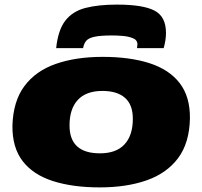

<svg xmlns="http://www.w3.org/2000/svg" viewBox="-20 -805 879 834"><path d="M413 9Q296 9 210 -18.5Q124 -46 78.5 -105Q33 -164 34 -259Q37 -365 86 -431Q135 -497 222.5 -527.5Q310 -558 426 -558Q544 -558 629.5 -530.5Q715 -503 760.5 -444Q806 -385 805 -291Q803 -184 753.5 -118Q704 -52 616.5 -21.5Q529 9 413 9ZM414 -139Q485 -139 521 -178Q557 -217 557 -289Q557 -350 523 -380Q489 -410 425 -410Q354 -410 318 -371Q282 -332 282 -260Q282 -139 414 -139ZM488 -785Q601 -785 651 -759Q701 -733 701 -662Q701 -631 691 -596H575Q577 -609 577 -612Q577 -631 557.5 -639Q538 -647 512.5 -649Q487 -651 468 -651Q415 -651 389 -645Q363 -639 353.5 -626.5Q344 -614 341 -596H224Q232 -674 263.5 -715Q295 -756 351 -770.5Q407 -785 488 -785Z"/></svg>

Font: Georama ExtraExtended ExtraBold
Style: Italic
Weight: 800
Width: 8
Italic angle: -9°
Designer: Jean-Baptiste Levee
Foundry: Production Type
Version: Version 1.000